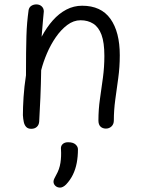

<svg xmlns="http://www.w3.org/2000/svg" viewBox="-20 -573 641 872"><path d="M110 -528Q113 -541 123 -547Q133 -553 145 -553Q160 -553 169.5 -544Q179 -535 179 -521Q178 -509 176 -489.5Q174 -470 172.5 -448.5Q171 -427 169 -406Q192 -449 220 -480.5Q248 -512 281.5 -529.5Q315 -547 353 -547Q439 -547 481.5 -487.5Q524 -428 524 -322Q524 -268 517 -218Q510 -168 503.5 -120Q497 -72 497 -26Q497 -9 486.5 1Q476 11 461 11Q446 11 436.5 2Q427 -7 427 -26Q427 -76 434 -124Q441 -172 447.5 -220.5Q454 -269 454 -319Q454 -380 441 -415Q428 -450 403.5 -465.5Q379 -481 346 -481Q314 -481 285.5 -459.5Q257 -438 233.5 -404Q210 -370 193 -330Q176 -290 167 -254Q166 -191 163.5 -130.5Q161 -70 158 -21Q157 -6 147.5 3Q138 12 122 12Q107 12 99 3.5Q91 -5 88 -19Q85 -33 84 -50Q84 -85 87 -132Q90 -179 98 -231Q98 -289 98.5 -332.5Q99 -376 100 -409.5Q101 -443 103.5 -471Q106 -499 110 -528ZM257 106Q255 91 264 82Q273 73 289 73Q312 73 323 83Q334 93 334 105Q334 138 328.5 167Q323 196 311 220.5Q299 245 280 265Q273 272 266 275.5Q259 279 253 279Q240 279 231.5 271Q223 263 223 252Q223 245 227 237.5Q231 230 235 222Q250 196 254.5 166.5Q259 137 257 106Z"/></svg>

Font: Playpen Sans Light
Style: Regular
Weight: 300
Designer: Laura Meseguer, Veronika Burian, José Scaglione
Foundry: TypeTogether
Version: Version 1.001